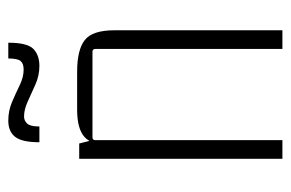

<svg xmlns="http://www.w3.org/2000/svg" viewBox="-139 -562 701 463"><g transform="rotate(-90 211.5 -330.5)"><path d="M178 -495H270Q323 -495 346.5 -476.5Q370 -458 370 -405V0H325V-451Q325 -458 318 -458H112Q105 -458 105 -451V0H60V-490H97L105 -458L93 -415Q93 -460 113 -477.5Q133 -495 178 -495ZM138 -586H100Q100 -628 113 -644.5Q126 -661 152 -661Q176 -661 197 -652Q218 -643 237.5 -633.5Q257 -624 275 -624Q290 -624 296 -631.5Q302 -639 302 -661H340Q340 -615 325 -600.5Q310 -586 284 -586Q261 -586 239.5 -595.5Q218 -605 198.5 -614Q179 -623 162 -623Q152 -623 145 -615.5Q138 -608 138 -586Z"/></g></svg>

Font: Gemunu Libre ExtraLight ExtraLight
Style: Regular
Weight: 250
Version: Version 1.100